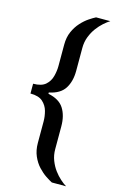

<svg xmlns="http://www.w3.org/2000/svg" viewBox="-134 -798 620 1003"><g transform="rotate(15 176.0 -296.5)"><path d="M255 150Q241 143 220 129Q199 115 178.5 93Q158 71 144.5 40Q131 9 131 -31V-147Q131 -174 123.5 -202Q116 -230 94 -250Q72 -270 27 -270V-323Q72 -323 94 -342.5Q116 -362 123.5 -391Q131 -420 131 -446V-562Q131 -602 144.5 -632.5Q158 -663 178.5 -685.5Q199 -708 220 -722Q241 -736 255 -743H332Q317 -734 299 -718Q281 -702 265 -680.5Q249 -659 238 -631Q227 -603 227 -570V-446Q227 -389 202.5 -350.5Q178 -312 118 -300V-293Q178 -281 202.5 -242.5Q227 -204 227 -146V-23Q227 10 238 38Q249 66 265 87.5Q281 109 299 125Q317 141 332 150Z"/></g></svg>

Font: Saira SemiExpanded Medium
Style: Regular
Weight: 500
Width: 6
Designer: Hector Gatti with collaboration of the Omnibus-Type team
Foundry: Omnibus-Type
Version: Version 1.101